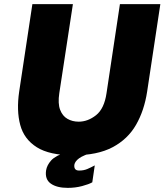

<svg xmlns="http://www.w3.org/2000/svg" viewBox="-20 -743 798 931"><path d="M336.5 10Q220.5 10 158.5 -29Q96.5 -68 78 -137.5Q59.5 -207 73 -299L137 -723H333.5L267.5 -291Q260 -241 271.5 -210.8Q283 -180.5 307 -166.8Q331 -153 361.5 -153Q406 -153 445.8 -184.5Q485.5 -216 496.5 -291L561.5 -723H757.5L693.5 -299Q679.5 -207 639.5 -137.5Q599.5 -68 525.8 -29Q452 10 336.5 10ZM308.5 168Q255.5 168 226.2 147.2Q197 126.5 203.5 83Q207.5 58 228 35Q248.5 12 307.5 -8H440.5Q383 10 363.2 24.8Q343.5 39.5 340.5 56Q337.5 84 363.5 84Q385.5 84 402.8 76.8Q420 69.5 439.5 59L427.5 141Q411 150.5 378.2 159.2Q345.5 168 308.5 168Z"/></svg>

Font: Public Sans Black
Style: Italic
Weight: 900
Italic angle: -8°
Designer: The Public Sans project authors (U.S. Web Design System). Libre Franklin designed by Pablo Impallari and Rodrigo Fuenzal
Version: Version 1.007; ttfautohint (v1.8.1) -l 8 -r 50 -G 200 -x 14 